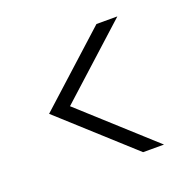

<svg xmlns="http://www.w3.org/2000/svg" viewBox="-91 -678 669 656"><g transform="rotate(-20 244.0 -350.0)"><path d="M399 -117H323L66 -350L323 -583H399L142 -350Z"/></g></svg>

Font: Albert Sans Light
Style: Regular
Weight: 300
Designer: Andreas Rasmussen
Foundry: a.Foundry
Version: Version 1.025